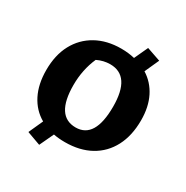

<svg xmlns="http://www.w3.org/2000/svg" viewBox="-161 -753 949 977"><g transform="rotate(30 313.0 -264.0)"><path d="M305 11Q269 11 238 5L199 88L119 59L157 -25Q101 -57 70.5 -117Q40 -177 40 -260Q40 -348 74 -411.5Q108 -475 170.5 -510Q233 -545 317 -545Q359 -545 396 -536L433 -616L514 -588L476 -504Q529 -471 557.5 -414Q586 -357 586 -279Q586 -189 552 -124Q518 -59 455 -24Q392 11 305 11ZM315 -81Q428 -81 428 -268Q428 -448 308 -448Q269 -448 232 -430Q198 -353 198 -263Q198 -81 315 -81Z"/></g></svg>

Font: Piazzolla SC
Style: Bold
Weight: 700
Designer: Juan Pablo del Peral
Foundry: Huerta Tipografica
Version: Version 1.330